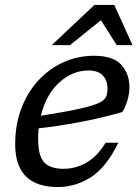

<svg xmlns="http://www.w3.org/2000/svg" viewBox="-20 -748 568 778"><path d="M459.5 -169.5Q410 -68.5 347.2 -29.2Q284.5 10 215 10Q41.5 10 41.5 -163.5Q41.5 -242.5 66.2 -308Q91 -373.5 135 -421.5Q179 -469.5 237 -495.8Q295 -522 361 -522Q439 -522 471.8 -485.2Q504.5 -448.5 504.5 -395Q504.5 -369 496.5 -341.8Q488.5 -314.5 475.5 -294Q390.5 -269.5 302.2 -253Q214 -236.5 136.5 -228Q134.5 -207.5 134.5 -185.5Q134.5 -116 159.2 -90Q184 -64 237 -64Q286 -64 329.5 -88.5Q373 -113 408 -169.5ZM338.5 -462.5Q274 -462.5 220.2 -413.8Q166.5 -365 145.5 -279Q244.5 -294.5 299.8 -306.8Q355 -319 379.5 -330.5Q404 -342 409.8 -356Q415.5 -370 415.5 -389.5Q415.5 -423 396 -442.8Q376.5 -462.5 338.5 -462.5ZM189.5 -565 362.5 -728H443L517 -565H453L389 -666L263.5 -565Z"/></svg>

Font: Newsreader 6pt
Style: Italic
Weight: 400
Italic angle: -17°
Designer: Hugues Gentile
Foundry: Production Type
Version: Version 1.003; ttfautohint (v1.8.3)